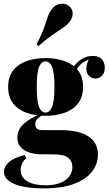

<svg xmlns="http://www.w3.org/2000/svg" viewBox="-20 -853 602 1061"><path d="M219 188Q154 188 105 177.5Q56 167 29 146.5Q2 126 2 97Q2 67 30 42.5Q58 18 116 4L125 20Q108 37 101 53.5Q94 70 94 86Q94 127 131 149Q168 171 233 171Q278 171 311 158.5Q344 146 362 123Q380 100 380 69Q380 40 358.5 20Q337 0 272 0H214Q171 0 140 -11Q109 -22 92.5 -42Q76 -62 76 -92Q76 -137 111 -168.5Q146 -200 208 -227L217 -219Q202 -210 188.5 -198Q175 -186 175 -166Q175 -134 213 -134H316Q376 -134 422 -120.5Q468 -107 494.5 -76.5Q521 -46 521 3Q521 53 489 95Q457 137 390.5 162.5Q324 188 219 188ZM232 -213Q172 -213 125.5 -230Q79 -247 52 -282.5Q25 -318 25 -373Q25 -428 52 -463Q79 -498 125.5 -515Q172 -532 232 -532Q291 -532 338 -515Q385 -498 412 -463Q439 -428 439 -373Q439 -318 412 -282.5Q385 -247 338 -230Q291 -213 232 -213ZM232 -231Q254 -231 267.5 -262Q281 -293 281 -373Q281 -453 267.5 -483.5Q254 -514 232 -514Q209 -514 196 -483.5Q183 -453 183 -373Q183 -293 196 -262Q209 -231 232 -231ZM391 -445 370 -452Q386 -493 419.5 -518.5Q453 -544 493 -544Q526 -544 542.5 -526Q559 -508 559 -479Q559 -450 543.5 -434.5Q528 -419 507 -419Q489 -419 474 -431.5Q459 -444 457 -469.5Q455 -495 475 -534L481 -528Q444 -515 424.5 -496Q405 -477 391 -445ZM362 -819Q381 -804 381.5 -779Q382 -754 365 -733Q350 -714 326.5 -698.5Q303 -683 271 -661Q239 -639 193 -599L182 -608Q211 -663 223.5 -700Q236 -737 245 -763Q254 -789 272 -809Q288 -828 314.5 -832Q341 -836 362 -819Z"/></svg>

Font: Playfair Display ExtraBold
Style: Regular
Weight: 800
Designer: Claus Eggers Sørensen
Foundry: Claus Eggers Sørensen
Version: Version 1.203